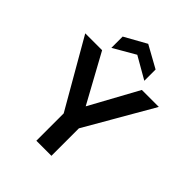

<svg xmlns="http://www.w3.org/2000/svg" viewBox="-256 -1076 1216 1216"><g transform="rotate(45 352.5 -467.5)"><path d="M500 -752 352 -837 205 -752V-853L352 -935L500 -853ZM530 -700H682L420 -246V0H285V-245L23 -700H174L352 -375Z"/></g></svg>

Font: Albert Sans
Style: Bold
Weight: 700
Designer: Andreas Rasmussen
Foundry: a.Foundry
Version: Version 1.025